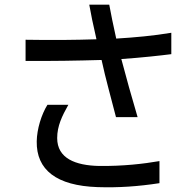

<svg xmlns="http://www.w3.org/2000/svg" viewBox="-20 -752 842 826"><path d="M90 -581V-490C207 -489 311 -491 417 -494C434 -414 459 -327 479 -248H572C545 -340 524 -414 502 -498C589 -504 670 -513 717 -519V-611C639 -598 561 -591 480 -586C467 -644 457 -694 450 -732H364C370 -697 381 -643 395 -583C301 -580 207 -579 90 -581ZM138 -144C136 -21 223 47 400 53C490 56 575 50 666 36V-59C596 -47 510 -37 407 -38C304 -40 226 -71 226 -158C226 -210 247 -253 274 -301H184C158 -259 139 -197 138 -144Z"/></svg>

Font: コーポレート・ロゴ ver3 Medium
Style: Regular
Weight: 500
Designer: [KANA_main] LOGOTYPE.JP [Source Han Sans] Ryoko NISHIZUKA 西塚涼子 (kana, bopomofo & ideographs); Paul D. Hunt (Latin, Greek
Version: Version 12.001;FEAKit 1.0